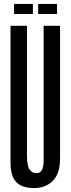

<svg xmlns="http://www.w3.org/2000/svg" viewBox="-20 -942 358 973"><path d="M201.1 -127.8V-811.1H284.4V-138.9Q284.4 -62.2 247.8 -25.6Q211.1 11.1 152.2 11.1Q92.2 11.1 62.8 -18.9Q33.3 -48.9 33.3 -118.9V-811.1H116.7V-156.7Q116.7 -102.2 129.4 -83.3Q142.2 -64.4 165.6 -64.4Q201.1 -64.4 201.1 -127.8ZM51.1 -922.2V-871.1H146.7V-922.2ZM173.3 -922.2V-871.1H268.9V-922.2Z"/></svg>

Font: Le Murmure
Style: Regular
Weight: 600
Width: 2
Designer: Jeremy Landes, Alexander Slobzheninov (Cyrillic)
Foundry: Velvetyne Type Foundry
Version: Version 1.0